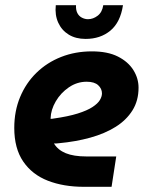

<svg xmlns="http://www.w3.org/2000/svg" viewBox="-20 -720 568 740"><path d="M303 0Q225 0 164.5 -23.5Q104 -47 69.5 -97.5Q35 -148 35 -227Q35 -292 57.5 -346Q80 -400 120.5 -439.5Q161 -479 215.5 -500.5Q270 -522 334 -522Q395 -522 434.5 -502Q474 -482 494 -450Q514 -418 514 -382Q514 -332 490.5 -294.5Q467 -257 425.5 -231Q384 -205 328 -189.5Q272 -174 207 -168Q200 -167 196 -167Q192 -167 188 -167Q203 -142 233.5 -129.5Q264 -117 313 -117H428L410 0ZM175 -262Q177 -262 179.5 -262Q182 -262 186 -263Q243 -271 279.5 -282.5Q316 -294 336.5 -307.5Q357 -321 365 -334.5Q373 -348 373 -360Q373 -378 358.5 -391.5Q344 -405 314 -405Q277 -405 245.5 -383.5Q214 -362 195 -329.5Q176 -297 175 -264Q175 -263 175 -263Q175 -263 175 -262ZM310 -570Q272 -570 245 -586.5Q218 -603 204.5 -632.5Q191 -662 195 -700H273Q272 -682 278 -670Q284 -658 295.5 -652Q307 -646 319 -646Q339 -646 356.5 -659.5Q374 -673 378 -700H454Q444 -634 405.5 -602Q367 -570 310 -570Z"/></svg>

Font: MuseoModerno SemiBold
Style: Italic
Weight: 600
Italic angle: -9°
Designer: Pablo Cosgaya, Héctor Gatti, Marcela Romero, and the Authors of The MuseoModerno Project.
Foundry: Omnibus-Type Team
Version: Version 1.003